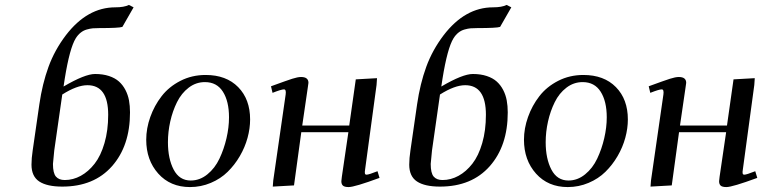

<svg xmlns="http://www.w3.org/2000/svg" viewBox="-20 -759 3133 786"><path d="M108.9 -85Q108.9 -110.8 113.8 -143.1L141.1 -332Q153.3 -416 178.5 -485.1Q203.6 -554.2 250 -615.2Q337.4 -729 452.1 -729Q487.8 -729 507.8 -738.8L526.9 -729L481 -648.9Q466.8 -644 387.2 -644Q370.6 -644 359.9 -643.1Q349.1 -642.1 335.2 -638.2Q321.3 -634.3 310.1 -625.2Q298.8 -616.2 290 -602.1Q265.1 -561.5 245.1 -437L240.2 -404.8Q327.6 -456.1 369.1 -456.1Q401.4 -456.1 426.3 -447.8Q451.2 -439.5 467 -425.3Q482.9 -411.1 493.4 -390.9Q503.9 -370.6 508.1 -348.1Q512.2 -325.7 512.2 -298.8Q512.2 -162.1 438.5 -78.6Q364.7 4.9 234.9 4.9Q172.4 4.9 140.6 -16.1Q108.9 -37.1 108.9 -85ZM196.8 -87.9Q196.8 -50.3 209 -36.1Q221.2 -22 245.1 -22Q279.3 -22 310.8 -39.3Q342.3 -56.6 367.4 -88.9Q392.6 -121.1 407.7 -173.1Q422.9 -225.1 422.9 -289.1Q422.9 -410.2 337.9 -410.2Q294.9 -410.2 234.9 -372.1L202.1 -143.1Q196.8 -93.8 196.8 -87.9Z M578.6 -187Q578.6 -233.4 595.2 -280Q611.8 -326.7 641.6 -365.2Q671.4 -403.8 718.5 -428Q765.6 -452.1 821.8 -452.1Q906.2 -452.1 955.1 -402.3Q1003.9 -352.5 1003.9 -270Q1003.9 -233.4 993.4 -194.8Q982.9 -156.2 961.9 -120.1Q940.9 -84 912.1 -55.7Q883.3 -27.3 843 -10.3Q802.7 6.8 757.8 6.8Q677.2 6.8 627.9 -48.3Q578.6 -103.5 578.6 -187ZM667.5 -176.8Q667.5 -109.4 690.9 -64.7Q714.4 -20 760.7 -20Q797.9 -20 828.9 -45.2Q859.9 -70.3 878.4 -109.6Q897 -148.9 907.2 -193.1Q917.5 -237.3 917.5 -278.8Q917.5 -344.2 892.6 -383.5Q867.7 -422.9 818.8 -422.9Q782.2 -422.9 752.4 -400.1Q722.7 -377.4 704.6 -340.8Q686.5 -304.2 677 -261.7Q667.5 -219.2 667.5 -176.8Z M1089.4 -405.8Q1153.3 -429.2 1176 -436.5Q1198.7 -443.8 1212.4 -443.8Q1242.7 -443.8 1242.7 -419.9Q1242.7 -418.9 1240.2 -401.9L1217.3 -245.1H1409.7L1436.5 -434.1L1523.4 -439L1521.5 -411.1L1474.6 -64.9Q1472.7 -53.7 1473.9 -48.8Q1475.1 -43.9 1480.5 -43.9Q1489.7 -43.9 1525.4 -58.1L1533.7 -30.8Q1431.6 6.8 1407.2 6.8Q1390.6 6.8 1384 1Q1377.4 -4.9 1377.4 -17.1Q1377.4 -21.5 1379.4 -35.2L1406.2 -217.8H1213.4L1183.6 0L1096.7 4.9L1098.6 -20L1149.4 -372.1Q1152.3 -393.1 1142.6 -393.1Q1131.3 -393.1 1095.7 -378.9Z M1655.3 -85Q1655.3 -110.8 1660.2 -143.1L1687.5 -332Q1699.7 -416 1724.9 -485.1Q1750 -554.2 1796.4 -615.2Q1883.8 -729 1998.5 -729Q2034.2 -729 2054.2 -738.8L2073.2 -729L2027.3 -648.9Q2013.2 -644 1933.6 -644Q1917 -644 1906.2 -643.1Q1895.5 -642.1 1881.6 -638.2Q1867.7 -634.3 1856.4 -625.2Q1845.2 -616.2 1836.4 -602.1Q1811.5 -561.5 1791.5 -437L1786.6 -404.8Q1874 -456.1 1915.5 -456.1Q1947.8 -456.1 1972.7 -447.8Q1997.6 -439.5 2013.4 -425.3Q2029.3 -411.1 2039.8 -390.9Q2050.3 -370.6 2054.4 -348.1Q2058.6 -325.7 2058.6 -298.8Q2058.6 -162.1 1984.9 -78.6Q1911.1 4.9 1781.2 4.9Q1718.8 4.9 1687 -16.1Q1655.3 -37.1 1655.3 -85ZM1743.2 -87.9Q1743.2 -50.3 1755.4 -36.1Q1767.6 -22 1791.5 -22Q1825.7 -22 1857.2 -39.3Q1888.7 -56.6 1913.8 -88.9Q1939 -121.1 1954.1 -173.1Q1969.2 -225.1 1969.2 -289.1Q1969.2 -410.2 1884.3 -410.2Q1841.3 -410.2 1781.2 -372.1L1748.5 -143.1Q1743.2 -93.8 1743.2 -87.9Z M2125 -187Q2125 -233.4 2141.6 -280Q2158.2 -326.7 2188 -365.2Q2217.8 -403.8 2264.9 -428Q2312 -452.1 2368.2 -452.1Q2452.6 -452.1 2501.5 -402.3Q2550.3 -352.5 2550.3 -270Q2550.3 -233.4 2539.8 -194.8Q2529.3 -156.2 2508.3 -120.1Q2487.3 -84 2458.5 -55.7Q2429.7 -27.3 2389.4 -10.3Q2349.1 6.8 2304.2 6.8Q2223.6 6.8 2174.3 -48.3Q2125 -103.5 2125 -187ZM2213.9 -176.8Q2213.9 -109.4 2237.3 -64.7Q2260.7 -20 2307.1 -20Q2344.2 -20 2375.2 -45.2Q2406.2 -70.3 2424.8 -109.6Q2443.4 -148.9 2453.6 -193.1Q2463.9 -237.3 2463.9 -278.8Q2463.9 -344.2 2439 -383.5Q2414.1 -422.9 2365.2 -422.9Q2328.6 -422.9 2298.8 -400.1Q2269 -377.4 2251 -340.8Q2232.9 -304.2 2223.4 -261.7Q2213.9 -219.2 2213.9 -176.8Z M2635.7 -405.8Q2699.7 -429.2 2722.4 -436.5Q2745.1 -443.8 2758.8 -443.8Q2789.1 -443.8 2789.1 -419.9Q2789.1 -418.9 2786.6 -401.9L2763.7 -245.1H2956.1L2982.9 -434.1L3069.8 -439L3067.9 -411.1L3021 -64.9Q3019 -53.7 3020.3 -48.8Q3021.5 -43.9 3026.9 -43.9Q3036.1 -43.9 3071.8 -58.1L3080.1 -30.8Q2978 6.8 2953.6 6.8Q2937 6.8 2930.4 1Q2923.8 -4.9 2923.8 -17.1Q2923.8 -21.5 2925.8 -35.2L2952.6 -217.8H2759.8L2730 0L2643.1 4.9L2645 -20L2695.8 -372.1Q2698.7 -393.1 2689 -393.1Q2677.7 -393.1 2642.1 -378.9Z"/></svg>

Font: Dehuti
Style: Bold-Italic
Weight: 700
Version: Version 1.2